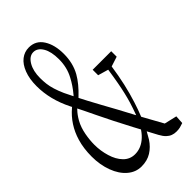

<svg xmlns="http://www.w3.org/2000/svg" viewBox="-259 -904 969 969"><g transform="rotate(-45 225.5 -419.0)"><path d="M248 -174.8Q194.8 -275.4 157.7 -353Q142.6 -384.3 133.1 -404.1Q123.5 -423.8 114.3 -441.9L109.9 -437Q93.3 -420.4 77.1 -392.1Q60.1 -361.3 52.7 -321.3Q45.9 -284.7 45.9 -251Q45.9 -207 58.6 -165.5Q70.8 -124 96.2 -97.7Q121.6 -71.8 157.7 -71.8Q197.3 -71.8 230.5 -98.6Q250 -114.3 265.1 -136.7L267.1 -139.2ZM90.3 -683.1Q90.3 -661.1 92.8 -640.1Q97.7 -599.6 122.1 -544.9Q126.5 -535.2 145 -498.5L149.9 -503.9Q179.7 -539.1 199.7 -577.6Q225.1 -624.5 225.1 -682.6Q225.1 -736.8 207 -767.6Q188 -799.8 158.7 -799.8Q129.4 -799.8 109.4 -765.6Q90.3 -732.9 90.3 -683.1ZM310.1 -57.6 280.8 -112.3Q268.1 -88.9 259.3 -74.7Q238.3 -42.5 208.3 -23.7Q178.2 -4.9 137.2 -4.9Q96.2 -4.9 63.5 -33Q30.8 -61 12.5 -110.1Q-5.9 -159.2 -5.9 -218Q-5.9 -276.9 8.3 -324.2Q33.2 -408.2 98.6 -463.4L101.6 -465.8L99.6 -469.2L96.7 -475.1Q48.8 -570.8 48.8 -666.5Q48.8 -718.3 63.5 -756.1Q78.1 -793.9 103 -813.2Q127.9 -832.5 159.2 -832.5Q208.5 -832.5 235.1 -791Q261.7 -749.5 261.7 -684.1Q261.7 -618.7 233.4 -567.9Q208.5 -523.9 159.2 -477.5L156.7 -475.1Q167 -455.6 179.2 -431.6Q191.4 -407.7 213.9 -367.4Q236.3 -327.1 255.4 -292L293.5 -220.7L295.4 -216.8L300.8 -207.5Q314.5 -245.1 323.2 -273.4Q338.4 -324.2 349.6 -385.7Q356.4 -422.4 363.3 -469.7L307.6 -485.8V-524.9H439.9V-485.8L387.2 -468.8Q370.6 -354 339.8 -258.8Q328.1 -221.7 313 -184.1Q324.2 -163.6 338.1 -138.7Q352.1 -113.8 373 -75.7L439.9 -60.1L437 -15.1Q423.8 -10.3 412.8 -7.6Q401.9 -4.9 386.2 -4.9Q370.6 -4.9 357.4 -10Q344.2 -15.1 332.8 -26.1Q321.3 -37.1 310.1 -57.6Z"/></g></svg>

Font: Scarab Serif
Style: Condensed-Light
Weight: 300
Designer: John Roberts
Foundry: Scarab
Version: 1.0